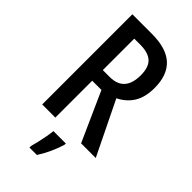

<svg xmlns="http://www.w3.org/2000/svg" viewBox="-285 -784 1075 1075"><g transform="rotate(45 252.5 -246.5)"><path d="M227 -714Q342 -714 397.5 -663Q453 -612 453 -510Q453 -437 424 -390.5Q395 -344 342 -318L497 0H381L250 -292H177V0H73V-714ZM225 -625H177V-376H231Q348 -376 348 -506Q348 -569 318 -597Q288 -625 225 -625ZM321 61V71Q311 106 292 147.5Q273 189 252 221H193V209Q198 192 204.5 164.5Q211 137 216 109Q221 81 223 61Z"/></g></svg>

Font: Avrile Sans Condensed Medium
Style: Regular
Weight: 500
Width: 3
Designer: Monotype Design Team
Foundry: Monotype Imaging Inc.
Version: Version 2.001;September 10, 2019;FontCreator 11.5.0.2425 64-